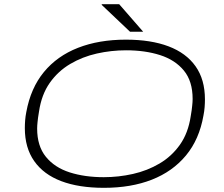

<svg xmlns="http://www.w3.org/2000/svg" viewBox="-20 -888 1071 920"><path d="M478 12Q358 12 273.5 -20Q189 -52 144 -116Q99 -180 99 -274Q99 -292 100.5 -311.5Q102 -331 106 -351Q127 -466 190.5 -543Q254 -620 354 -659Q454 -698 583 -698Q703 -698 787.5 -666Q872 -634 917 -570.5Q962 -507 962 -412Q962 -394 960.5 -374.5Q959 -355 955 -335Q935 -220 871 -143Q807 -66 707.5 -27Q608 12 478 12ZM477 -39Q548 -39 617 -54.5Q686 -70 744.5 -104.5Q803 -139 842.5 -195Q882 -251 894 -332Q897 -348 898.5 -360.5Q900 -373 901 -382Q902 -391 902.5 -399Q903 -407 903 -414Q903 -499 861 -550Q819 -601 747 -624Q675 -647 584 -647Q513 -647 444 -631.5Q375 -616 316.5 -581.5Q258 -547 218.5 -491Q179 -435 167 -354Q164 -338 162.5 -325.5Q161 -313 160 -304Q159 -295 158.5 -287Q158 -279 158 -272Q158 -188 200 -136.5Q242 -85 314 -62Q386 -39 477 -39ZM603 -736 467 -865 468 -868H551L666 -736Z"/></svg>

Font: Archivo Expanded Thin
Style: Italic
Weight: 250
Width: 7
Italic angle: -10°
Designer: Hector Gatti
Foundry: Omnibus-Type
Version: Version 2.001